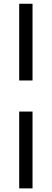

<svg xmlns="http://www.w3.org/2000/svg" viewBox="-20 -785 279 1040"><path d="M156.2 -349.1H84V-764.6H156.2ZM156.2 235.4H84V-180.7H156.2Z"/></svg>

Font: Segoe UI Historic
Style: Regular
Weight: 400
Foundry: Microsoft Corporation
Version: Version 1.03